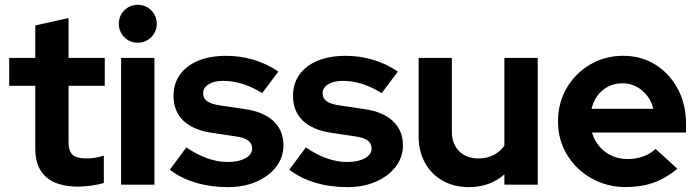

<svg xmlns="http://www.w3.org/2000/svg" viewBox="-20 -759 2869 789"><path d="M300.8 7.9Q214.3 7.9 169.7 -31.4Q125 -70.6 125 -146.8V-406.5H17.7V-521H125V-654.5L261.7 -684.9V-521H410.5V-406.5H261.7V-175.1Q261.7 -138.6 277.9 -123.3Q294.1 -107.9 333.7 -107.9Q353.9 -107.9 370.4 -110.6Q386.9 -113.2 406.7 -119.5V-7.3Q385.5 -0.3 354.5 3.8Q323.5 7.9 300.8 7.9Z M477.7 0V-521H614.7V0ZM546.1 -583.4Q513.7 -583.4 491 -606.1Q468.3 -628.8 468.3 -661.4Q468.3 -694.1 491 -716.6Q513.7 -739.2 546.1 -739.2Q578.6 -739.2 601.3 -716.7Q624.1 -694.1 624.1 -661.3Q624.1 -628.8 601.3 -606.1Q578.6 -583.4 546.1 -583.4Z M916.8 10Q845.5 10 784.2 -8.4Q722.9 -26.7 677.9 -61.6L745.7 -153.2Q791.5 -122.6 832.8 -108Q874 -93.4 915.2 -93.4Q960.9 -93.4 988.5 -108.7Q1016.1 -124 1016.1 -149Q1016.1 -169.1 1000.4 -181.2Q984.7 -193.3 951 -198.1L851.2 -213Q773.3 -224.7 733.2 -263.3Q693.1 -302 693.1 -365Q693.1 -415.6 719.6 -452.5Q746.1 -489.5 794.7 -509.5Q843.3 -529.6 909.8 -529.6Q966.9 -529.6 1021.3 -513.6Q1075.8 -497.6 1123.9 -465L1057.7 -376.4Q1015 -402.5 975.9 -414.6Q936.7 -426.7 897.2 -426.7Q860.2 -426.7 837.5 -412.6Q814.8 -398.6 814.8 -375.9Q814.8 -354.7 831.1 -343Q847.3 -331.2 885.6 -325.6L985.5 -310.8Q1062.6 -300 1103.7 -261.4Q1144.8 -222.7 1144.8 -161.6Q1144.8 -112.2 1114.9 -73.6Q1085.1 -35 1033.8 -12.5Q982.6 10 916.8 10Z M1407.8 10Q1336.5 10 1275.2 -8.4Q1213.9 -26.7 1168.9 -61.6L1236.7 -153.2Q1282.5 -122.6 1323.8 -108Q1365 -93.4 1406.2 -93.4Q1451.9 -93.4 1479.5 -108.7Q1507.1 -124 1507.1 -149Q1507.1 -169.1 1491.4 -181.2Q1475.7 -193.3 1442 -198.1L1342.2 -213Q1264.3 -224.7 1224.2 -263.3Q1184.1 -302 1184.1 -365Q1184.1 -415.6 1210.6 -452.5Q1237.1 -489.5 1285.7 -509.5Q1334.3 -529.6 1400.8 -529.6Q1457.9 -529.6 1512.3 -513.6Q1566.8 -497.6 1614.9 -465L1548.7 -376.4Q1506 -402.5 1466.9 -414.6Q1427.7 -426.7 1388.2 -426.7Q1351.2 -426.7 1328.5 -412.6Q1305.8 -398.6 1305.8 -375.9Q1305.8 -354.7 1322.1 -343Q1338.3 -331.2 1376.6 -325.6L1476.5 -310.8Q1553.6 -300 1594.7 -261.4Q1635.8 -222.7 1635.8 -161.6Q1635.8 -112.2 1605.9 -73.6Q1576.1 -35 1524.8 -12.5Q1473.6 10 1407.8 10Z M1906.4 10Q1845.9 10 1799.4 -16.3Q1752.8 -42.6 1726.6 -89.7Q1700.3 -136.8 1700.3 -197.6V-521H1836.9V-217.6Q1836.9 -167.8 1866.7 -137.9Q1896.5 -107.9 1945.5 -107.9Q1980.4 -107.9 2007.7 -121.6Q2035 -135.3 2052.7 -160.2V-521H2189.7V0H2052.7V-42.3Q1993 10 1906.4 10Z M2552.4 9.7Q2474 9.7 2410.5 -26.2Q2347 -62.1 2310 -123.3Q2273 -184.4 2273 -260.3Q2273 -335.9 2308.5 -396.9Q2344 -457.9 2405 -493.8Q2466 -529.7 2540.7 -529.7Q2615.6 -529.7 2673.7 -493.1Q2731.9 -456.5 2765.5 -393.3Q2799.2 -330.2 2799.2 -249.6V-214.4H2412.5Q2422.1 -182.6 2442.6 -157.9Q2463.1 -133.2 2493.3 -119.3Q2523.6 -105.4 2559 -105.4Q2593.7 -105.4 2623.6 -116.3Q2653.4 -127.2 2674.1 -147.1L2763.8 -65.2Q2716 -26.3 2665.5 -8.3Q2615 9.7 2552.4 9.7ZM2410.9 -312H2664.4Q2657 -343.4 2638.5 -366.8Q2620 -390.1 2594.3 -403.5Q2568.6 -416.8 2538 -416.8Q2506.5 -416.8 2480.5 -404Q2454.5 -391.1 2436.6 -367.8Q2418.7 -344.4 2410.9 -312Z"/></svg>

Font: Red Hat Display VF
Style: Regular
Weight: 300
Designer: Pentagram, MCKL
Foundry: Pentagram, MCKL
Version: Version 1.023